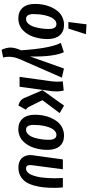

<svg xmlns="http://www.w3.org/2000/svg" viewBox="614 -1472 1077 2345"><g transform="rotate(90 1152.5 -299.5)"><path d="M276.9 -817.9 397.9 -810.1 329.1 -596.2H249ZM203.1 15.1Q120.6 15.1 74.2 -38.3Q27.8 -91.8 27.8 -188Q27.8 -238.8 36.9 -288.1Q45.9 -337.4 66.2 -383.8Q86.4 -430.2 115.5 -465.3Q144.5 -500.5 187.7 -521.7Q231 -543 283.2 -543Q365.7 -543 411.4 -490.5Q457 -438 457 -340.8Q457 -299.3 450.7 -258.1Q444.3 -216.8 431.6 -176.5Q418.9 -136.2 397.9 -101.8Q377 -67.4 349.6 -41Q322.3 -14.6 284.7 0.2Q247.1 15.1 203.1 15.1ZM210.9 -79.1Q244.6 -79.1 270 -107.7Q295.4 -136.2 308.6 -180.9Q321.8 -225.6 327.9 -269.8Q334 -314 334 -356Q334 -450.2 274.9 -450.2Q247.6 -450.2 225.6 -430.9Q203.6 -411.6 190.2 -381.8Q176.8 -352.1 167.7 -314Q158.7 -275.9 155.3 -240.7Q151.9 -205.6 151.9 -172.9Q151.9 -79.1 210.9 -79.1Z M617.2 -541Q643.6 -489.3 658.2 -386Q672.9 -282.7 669.9 -128.9L816.9 -542L928.2 -517.1L710 -19Q691.4 22.9 683.1 54.4Q674.8 85.9 673.6 123.5Q672.4 161.1 682.1 201.2L587.9 219.2Q559.1 155.8 561 104Q563 52.2 594.2 -18.1Q571.3 -374.5 503.9 -503.9Z M1268.6 14.2Q1229 3.9 1205.8 -16.6Q1182.6 -37.1 1167.5 -80.1L1081.5 -279.8L1269.5 -543L1361.3 -490.2L1203.6 -278.8L1281.7 -120.1Q1290.5 -102.1 1299.6 -92.3Q1308.6 -82.5 1320.3 -78.1ZM918.5 0 970.7 -372.1Q982.4 -456.1 973.6 -527.8L1085.4 -539.1Q1105 -468.3 1090.3 -370.1L1039.6 0Z M1556.6 15.1Q1474.1 15.1 1427.7 -38.3Q1381.3 -91.8 1381.3 -188Q1381.3 -238.8 1390.4 -288.1Q1399.4 -337.4 1419.7 -383.8Q1439.9 -430.2 1469 -465.3Q1498 -500.5 1541.3 -521.7Q1584.5 -543 1636.7 -543Q1719.2 -543 1764.9 -490.5Q1810.5 -438 1810.5 -340.8Q1810.5 -299.3 1804.2 -258.1Q1797.9 -216.8 1785.2 -176.5Q1772.5 -136.2 1751.5 -101.8Q1730.5 -67.4 1703.1 -41Q1675.8 -14.6 1638.2 0.2Q1600.6 15.1 1556.6 15.1ZM1564.5 -79.1Q1598.1 -79.1 1623.5 -107.7Q1648.9 -136.2 1662.1 -180.9Q1675.3 -225.6 1681.4 -269.8Q1687.5 -314 1687.5 -356Q1687.5 -450.2 1628.4 -450.2Q1601.1 -450.2 1579.1 -430.9Q1557.1 -411.6 1543.7 -381.8Q1530.3 -352.1 1521.2 -314Q1512.2 -275.9 1508.8 -240.7Q1505.4 -205.6 1505.4 -172.9Q1505.4 -79.1 1564.5 -79.1Z M2268.6 -528.8Q2274.4 -480.5 2274.4 -432.1Q2274.4 -356 2268.1 -293.7Q2261.7 -231.4 2244.6 -172.6Q2227.5 -113.8 2200.2 -73.7Q2172.9 -33.7 2128.7 -9.8Q2084.5 14.2 2026.4 14.2Q1982.9 14.2 1950.4 -0.7Q1918 -15.6 1900.9 -40.3Q1883.8 -64.9 1877.4 -94.2Q1871.1 -123.5 1875.5 -154.8L1927.2 -528.8H2047.4L1997.6 -150.9Q1988.3 -79.1 2037.6 -79.1Q2062.5 -79.1 2082.5 -96.4Q2102.5 -113.8 2115 -144Q2127.4 -174.3 2136.2 -209.5Q2145 -244.6 2149.4 -286.6Q2153.8 -328.6 2155.5 -362.5Q2157.2 -396.5 2157.2 -431.2Q2157.2 -488.8 2154.3 -528.8Z"/></g></svg>

Font: Fira Sans Compressed Medium
Style: Italic
Weight: 500
Width: 3
Italic angle: -8°
Designer: Carrois Corporate & Edenspiekermann AG
Foundry: Carrois Corporate GbR & Edenspiekermann AG
Version: Version 4.203;PS 004.203;hotconv 1.0.88;makeotf.lib2.5.64775